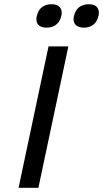

<svg xmlns="http://www.w3.org/2000/svg" viewBox="-20 -890 489 910"><path d="M210 -670 68 0H162L304 -670ZM154 -813C147 -780 163 -759 201 -759C238 -759 263 -780 270 -813L271 -815C278 -849 261 -870 224 -870C186 -870 162 -849 155 -815ZM330 -813C323 -780 340 -759 378 -759C415 -759 439 -780 446 -813L447 -815C454 -849 438 -870 401 -870C363 -870 338 -849 331 -815Z"/></svg>

Font: LT Wave Text Italic
Style: Regular
Weight: 400
Designer: Daniel Lyons
Version: Version 2.5 (Glyphs App)